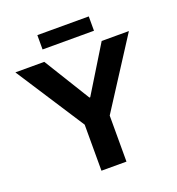

<svg xmlns="http://www.w3.org/2000/svg" viewBox="-148 -961 996 1081"><g transform="rotate(-20 349.5 -420.5)"><path d="M196.8 -754.9V-840.8H504.9V-754.9ZM274.9 0V-275.9L8.8 -686H182.1L352.1 -410.2H356.9L525.9 -686H689L424.8 -275.9V0Z"/></g></svg>

Font: Archivo
Style: Bold
Weight: 700
Designer: Hector Gatti
Foundry: Omnibus-Type
Version: Version 2.001